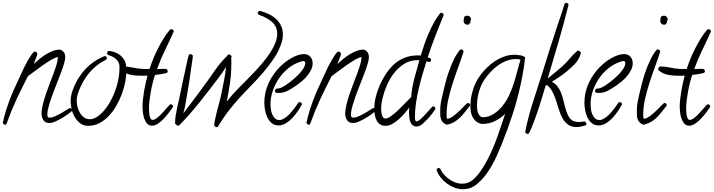

<svg xmlns="http://www.w3.org/2000/svg" viewBox="-30 -866 5178 1393"><path d="M492.2 -65.4Q492.2 -59.6 487.3 -56.6Q476.6 -47.9 461.9 -37.1Q447.3 -26.4 430.7 -16.1Q414.1 -5.9 397.9 2.9Q381.8 11.7 369.1 16.6Q346.7 26.4 327.1 26.4Q297.9 26.4 284.7 5.4Q271.5 -15.6 271.5 -41Q271.5 -71.3 281.2 -109.9Q291 -148.4 304.7 -188.5Q318.4 -228.5 333.5 -267.1Q348.6 -305.7 359.4 -335Q370.1 -363.3 378.9 -392.1Q387.7 -420.9 390.6 -452.1Q373 -450.2 342.8 -432.6Q312.5 -415 279.8 -392.1Q247.1 -369.1 217.8 -346.7Q188.5 -324.2 171.9 -312.5L136.7 -242.2Q113.3 -196.3 92.3 -150.9Q71.3 -105.5 51.8 -58.6Q43 -36.1 35.2 -13.7Q27.3 8.8 17.6 31.2Q14.6 39.1 6.8 39.1Q2.9 39.1 -3.4 34.2Q-9.8 29.3 -9.8 25.4Q-9.8 24.4 -8.3 19Q-6.8 13.7 -5.4 6.8Q-3.9 0 -2.4 -5.9Q-1 -11.7 -1 -13.7Q15.6 -78.1 39.6 -140.6Q63.5 -203.1 92.8 -263.7Q106.4 -292 119.1 -320.8Q131.8 -349.6 145.5 -377.9Q151.4 -388.7 159.7 -404.3Q168 -419.9 177.2 -436Q186.5 -452.1 196.3 -466.3Q206.1 -480.5 214.8 -488.3Q218.8 -492.2 223.6 -492.2Q227.5 -492.2 234.4 -486.8Q241.2 -481.4 241.2 -476.6Q241.2 -473.6 237.8 -462.9Q234.4 -452.1 229.5 -439.9Q224.6 -427.7 220.2 -416.5Q215.8 -405.3 214.8 -401.4Q231.4 -417 253.4 -435.5Q275.4 -454.1 300.3 -469.7Q325.2 -485.4 351.6 -495.6Q377.9 -505.9 401.4 -505.9Q415 -505.9 427.2 -493.7Q439.5 -481.4 441.4 -467.8Q443.4 -458 443.4 -453.1Q443.4 -436.5 437 -412.6Q430.7 -388.7 424.8 -372.1Q415 -343.8 396.5 -297.4Q377.9 -251 359.4 -202.1Q340.8 -153.3 327.1 -108.4Q313.5 -63.5 313.5 -38.1Q313.5 -27.3 315.4 -20Q317.4 -12.7 330.1 -12.7Q347.7 -12.7 371.6 -23.4Q395.5 -34.2 418 -47.4Q440.4 -60.5 457 -71.3Q473.6 -82 477.5 -82Q483.4 -82 487.8 -76.7Q492.2 -71.3 492.2 -65.4Z M886.7 -351.6Q886.7 -314.5 878.4 -270.5Q870.1 -226.6 853.5 -182.6Q836.9 -138.7 813 -97.2Q789.1 -55.7 758.3 -23.4Q727.5 8.8 689.9 27.8Q652.3 46.9 609.4 46.9Q577.1 46.9 553.7 29.8Q530.3 12.7 514.2 -13.7Q498 -40 490.2 -70.8Q482.4 -101.6 482.4 -128.9Q482.4 -161.1 491.2 -192.4Q518.6 -282.2 579.1 -352.5Q639.6 -422.9 726.6 -458Q728.5 -459 731.4 -459Q738.3 -459 741.7 -454.1Q745.1 -449.2 745.1 -443.4Q745.1 -436.5 737.3 -431.6Q723.6 -423.8 710 -416.5Q696.3 -409.2 682.6 -398.4Q628.9 -359.4 590.8 -301.8Q552.7 -244.1 533.2 -180.7Q526.4 -160.2 526.4 -134.8Q526.4 -114.3 532.2 -90.8Q538.1 -67.4 549.8 -47.4Q561.5 -27.3 579.6 -14.2Q597.7 -1 622.1 -1Q637.7 -1 651.9 -6.8Q666 -12.7 678.7 -21.5Q715.8 -47.9 745.1 -89.8Q774.4 -131.8 794.9 -180.2Q815.4 -228.5 826.2 -278.8Q836.9 -329.1 836.9 -374V-385.7Q835 -411.1 819.8 -428.7Q804.7 -446.3 782.2 -457Q775.4 -460 769 -461.9Q762.7 -463.9 756.8 -466.8Q747.1 -470.7 747.1 -480.5Q747.1 -487.3 751 -492.2Q754.9 -497.1 761.7 -496.1H762.7Q784.2 -494.1 805.2 -486.3Q826.2 -478.5 842.8 -464.8Q859.4 -451.2 870.6 -432.6Q881.8 -414.1 884.8 -390.6Q886.7 -380.9 886.7 -371.6Q886.7 -362.3 886.7 -351.6Z M1230.5 -639.6Q1230.5 -637.7 1230 -636.7Q1229.5 -635.7 1229.5 -634.8Q1199.2 -567.4 1167 -501.5Q1134.8 -435.5 1109.4 -365.2Q1120.1 -365.2 1129.9 -365.7Q1139.6 -366.2 1150.4 -366.2Q1155.3 -366.2 1161.6 -366.7Q1168 -367.2 1173.3 -365.7Q1178.7 -364.3 1182.6 -360.8Q1186.5 -357.4 1186.5 -349.6Q1186.5 -339.8 1178.7 -336.9Q1171.9 -335 1160.6 -332.5Q1149.4 -330.1 1137.2 -328.1Q1125 -326.2 1113.8 -324.7Q1102.5 -323.2 1094.7 -322.3Q1085.9 -296.9 1078.1 -266.1Q1070.3 -235.4 1064.5 -202.6Q1058.6 -169.9 1054.7 -138.2Q1050.8 -106.4 1050.8 -80.1Q1050.8 -73.2 1051.3 -59.1Q1051.8 -44.9 1054.2 -31.2Q1056.6 -17.6 1062 -6.8Q1067.4 3.9 1077.1 3.9Q1090.8 3.9 1108.4 -9.8Q1126 -23.4 1143.1 -41.5Q1160.2 -59.6 1175.3 -77.6Q1190.4 -95.7 1200.2 -105.5Q1204.1 -109.4 1209 -109.4Q1214.8 -109.4 1220.2 -104.5Q1225.6 -99.6 1225.6 -93.8Q1225.6 -90.8 1222.7 -86.9Q1211.9 -71.3 1194.8 -48.3Q1177.7 -25.4 1157.7 -4.4Q1137.7 16.6 1115.7 31.2Q1093.8 45.9 1073.2 45.9Q1050.8 45.9 1037.1 30.3Q1023.4 14.6 1016.1 -7.3Q1008.8 -29.3 1006.3 -53.2Q1003.9 -77.1 1003.9 -93.8Q1003.9 -117.2 1007.3 -146.5Q1010.7 -175.8 1015.6 -206.1Q1020.5 -236.3 1027.3 -265.1Q1034.2 -293.9 1040 -317.4Q1032.2 -317.4 1024.9 -316.9Q1017.6 -316.4 1009.8 -316.4Q989.3 -316.4 967.8 -317.4Q946.3 -318.4 925.8 -321.8Q905.3 -325.2 885.7 -333.5Q866.2 -341.8 850.6 -356.4Q846.7 -359.4 846.7 -365.2Q846.7 -367.2 852.5 -375.5Q858.4 -383.8 860.4 -383.8Q896.5 -383.8 931.6 -376Q966.8 -368.2 1002.9 -366.2Q1014.6 -365.2 1026.9 -365.2Q1039.1 -365.2 1051.8 -365.2H1054.7Q1065.4 -398.4 1081.1 -437.5Q1096.7 -476.6 1116.2 -514.6Q1135.7 -552.7 1157.7 -588.4Q1179.7 -624 1203.1 -650.4Q1209 -654.3 1212.9 -654.3Q1218.8 -654.3 1224.6 -649.9Q1230.5 -645.5 1230.5 -639.6Z M2022.5 -614.3Q2022.5 -587.9 2014.6 -561.5Q1997.1 -502 1960.4 -446.8Q1923.8 -391.6 1878.9 -339.4Q1834 -287.1 1786.1 -238.8Q1738.3 -190.4 1697.3 -144.5Q1658.2 -100.6 1623 -54.7Q1587.9 -8.8 1557.6 42Q1554.7 46.9 1551.8 51.8Q1548.8 56.6 1542 56.6Q1538.1 56.6 1531.2 51.8Q1524.4 46.9 1524.4 43Q1524.4 28.3 1528.8 8.8Q1533.2 -10.7 1536.1 -24.4Q1544.9 -65.4 1556.6 -105.5Q1568.4 -145.5 1576.2 -186.5Q1586.9 -235.4 1595.7 -283.2Q1604.5 -331.1 1610.4 -380.9Q1583 -336.9 1551.8 -296.4Q1520.5 -255.9 1489.3 -214.8Q1451.2 -165 1411.6 -116.2Q1372.1 -67.4 1330.1 -20.5Q1315.4 -3.9 1300.8 11.7Q1286.1 27.3 1270.5 43Q1267.6 45.9 1262.7 45.9Q1257.8 45.9 1249 39.6Q1240.2 33.2 1240.2 28.3Q1240.2 1 1244.6 -27.3Q1249 -55.7 1255.4 -85Q1261.7 -114.3 1268.6 -142.6Q1275.4 -170.9 1280.3 -198.2Q1290 -244.1 1299.3 -289.1Q1308.6 -334 1319.3 -379.9Q1324.2 -401.4 1328.6 -423.3Q1333 -445.3 1339.8 -465.8Q1342.8 -473.6 1351.6 -473.6Q1355.5 -473.6 1362.3 -469.2Q1369.1 -464.8 1369.1 -460.9Q1369.1 -454.1 1367.7 -443.8Q1366.2 -433.6 1364.7 -422.4Q1363.3 -411.1 1361.3 -400.4Q1359.4 -389.6 1358.4 -381.8Q1352.5 -333 1344.7 -285.2Q1336.9 -237.3 1329.1 -189.5Q1322.3 -152.3 1316.4 -115.7Q1310.5 -79.1 1299.8 -43Q1337.9 -92.8 1375.5 -143.1Q1413.1 -193.4 1450.2 -244.1Q1491.2 -299.8 1529.8 -356Q1568.4 -412.1 1618.2 -460.9Q1622.1 -470.7 1632.8 -470.7Q1637.7 -470.7 1642.1 -467.8Q1646.5 -464.8 1646.5 -460Q1647.5 -460 1647.5 -460.4Q1647.5 -460.9 1648.4 -460.9Q1649.4 -460.9 1649.9 -458.5Q1650.4 -456.1 1650.4 -454.1Q1650.4 -452.1 1649.4 -450.2Q1648.4 -448.2 1647.5 -446.3Q1648.4 -435.5 1648.4 -424.3Q1648.4 -413.1 1648.4 -401.4Q1648.4 -332 1638.7 -264.6Q1628.9 -197.3 1615.2 -128.9Q1634.8 -154.3 1655.8 -178.2Q1676.8 -202.1 1699.2 -224.6Q1720.7 -247.1 1750.5 -276.4Q1780.3 -305.7 1811.5 -338.9Q1842.8 -372.1 1873 -407.7Q1903.3 -443.4 1927.7 -480Q1952.1 -516.6 1966.8 -552.7Q1981.4 -588.9 1981.4 -621.1Q1981.4 -661.1 1959 -690.4Q1943.4 -710 1921.4 -723.6Q1899.4 -737.3 1877 -748Q1869.1 -751 1861.8 -753.4Q1854.5 -755.9 1848.6 -758.8Q1839.8 -762.7 1839.8 -771.5Q1839.8 -776.4 1844.7 -781.7Q1849.6 -787.1 1854.5 -787.1H1856.4Q1888.7 -778.3 1918.9 -764.2Q1949.2 -750 1972.2 -729Q1995.1 -708 2008.8 -679.7Q2022.5 -651.4 2022.5 -614.3Z M2238.3 -407.2Q2238.3 -382.8 2226.6 -358.9Q2214.8 -335 2196.8 -313.5Q2178.7 -292 2157.2 -274.4Q2135.7 -256.8 2117.2 -244.1Q2088.9 -224.6 2058.1 -208Q2027.3 -191.4 1991.2 -191.4Q1983.4 -191.4 1974.1 -193.4Q1964.8 -195.3 1964.8 -206.1Q1964.8 -219.7 1977.5 -222.7Q1980.5 -223.6 1984.4 -223.6Q1988.3 -223.6 1992.2 -224.6Q2002.9 -226.6 2013.2 -231.4Q2023.4 -236.3 2034.2 -242.2Q2050.8 -252.9 2076.2 -272.5Q2101.6 -292 2126 -315.4Q2150.4 -338.9 2167.5 -363.3Q2184.6 -387.7 2184.6 -409.2Q2184.6 -422.9 2169.9 -422.9Q2164.1 -422.9 2158.2 -420.9Q2152.3 -418.9 2146.5 -417Q2099.6 -401.4 2060.5 -369.6Q2021.5 -337.9 1993.2 -295.9Q1964.8 -253.9 1948.7 -206.1Q1932.6 -158.2 1932.6 -110.4Q1932.6 -94.7 1935.1 -74.7Q1937.5 -54.7 1944.8 -37.1Q1952.1 -19.5 1964.8 -7.3Q1977.5 4.9 1998 4.9Q2005.9 4.9 2012.7 2.4Q2019.5 0 2026.4 -3.9Q2052.7 -18.6 2075.2 -43.5Q2097.7 -68.4 2115.2 -93.8Q2120.1 -99.6 2124.5 -106.4Q2128.9 -113.3 2133.8 -120.1Q2136.7 -125 2143.6 -125Q2149.4 -125 2154.8 -121.1Q2160.2 -117.2 2160.2 -110.4Q2160.2 -108.4 2158.2 -104.5Q2146.5 -83 2128.9 -57.1Q2111.3 -31.2 2089.8 -8.8Q2068.4 13.7 2043.5 28.8Q2018.6 43.9 1991.2 43.9Q1960.9 43.9 1940.9 26.9Q1920.9 9.8 1909.2 -15.1Q1897.5 -40 1892.6 -68.8Q1887.7 -97.7 1887.7 -121.1Q1887.7 -195.3 1918.9 -263.2Q1950.2 -331.1 2002.9 -382.8Q2018.6 -398.4 2039.1 -414.6Q2059.6 -430.7 2082.5 -443.8Q2105.5 -457 2129.4 -465.3Q2153.3 -473.6 2175.8 -473.6Q2204.1 -473.6 2221.2 -454.6Q2238.3 -435.5 2238.3 -407.2Z M2695.3 -65.4Q2695.3 -59.6 2690.4 -56.6Q2679.7 -47.9 2665 -37.1Q2650.4 -26.4 2633.8 -16.1Q2617.2 -5.9 2601.1 2.9Q2585 11.7 2572.3 16.6Q2549.8 26.4 2530.3 26.4Q2501 26.4 2487.8 5.4Q2474.6 -15.6 2474.6 -41Q2474.6 -71.3 2484.4 -109.9Q2494.1 -148.4 2507.8 -188.5Q2521.5 -228.5 2536.6 -267.1Q2551.8 -305.7 2562.5 -335Q2573.2 -363.3 2582 -392.1Q2590.8 -420.9 2593.8 -452.1Q2576.2 -450.2 2545.9 -432.6Q2515.6 -415 2482.9 -392.1Q2450.2 -369.1 2420.9 -346.7Q2391.6 -324.2 2375 -312.5L2339.8 -242.2Q2316.4 -196.3 2295.4 -150.9Q2274.4 -105.5 2254.9 -58.6Q2246.1 -36.1 2238.3 -13.7Q2230.5 8.8 2220.7 31.2Q2217.8 39.1 2210 39.1Q2206.1 39.1 2199.7 34.2Q2193.4 29.3 2193.4 25.4Q2193.4 24.4 2194.8 19Q2196.3 13.7 2197.8 6.8Q2199.2 0 2200.7 -5.9Q2202.1 -11.7 2202.1 -13.7Q2218.8 -78.1 2242.7 -140.6Q2266.6 -203.1 2295.9 -263.7Q2309.6 -292 2322.3 -320.8Q2335 -349.6 2348.6 -377.9Q2354.5 -388.7 2362.8 -404.3Q2371.1 -419.9 2380.4 -436Q2389.6 -452.1 2399.4 -466.3Q2409.2 -480.5 2418 -488.3Q2421.9 -492.2 2426.8 -492.2Q2430.7 -492.2 2437.5 -486.8Q2444.3 -481.4 2444.3 -476.6Q2444.3 -473.6 2440.9 -462.9Q2437.5 -452.1 2432.6 -439.9Q2427.7 -427.7 2423.3 -416.5Q2418.9 -405.3 2418 -401.4Q2434.6 -417 2456.5 -435.5Q2478.5 -454.1 2503.4 -469.7Q2528.3 -485.4 2554.7 -495.6Q2581.1 -505.9 2604.5 -505.9Q2618.2 -505.9 2630.4 -493.7Q2642.6 -481.4 2644.5 -467.8Q2646.5 -458 2646.5 -453.1Q2646.5 -436.5 2640.1 -412.6Q2633.8 -388.7 2627.9 -372.1Q2618.2 -343.8 2599.6 -297.4Q2581.1 -251 2562.5 -202.1Q2543.9 -153.3 2530.3 -108.4Q2516.6 -63.5 2516.6 -38.1Q2516.6 -27.3 2518.6 -20Q2520.5 -12.7 2533.2 -12.7Q2550.8 -12.7 2574.7 -23.4Q2598.6 -34.2 2621.1 -47.4Q2643.6 -60.5 2660.2 -71.3Q2676.8 -82 2680.7 -82Q2686.5 -82 2690.9 -76.7Q2695.3 -71.3 2695.3 -65.4Z M3188.5 -757.8Q3188.5 -754.9 3187.5 -752.9Q3156.2 -677.7 3127.4 -603Q3098.6 -528.3 3073.2 -450.2Q3080.1 -448.2 3088.9 -444.3Q3097.7 -440.4 3097.7 -432.6Q3097.7 -425.8 3093.8 -420.9Q3089.8 -416 3083 -416Q3079.1 -416 3073.7 -418Q3068.4 -419.9 3064.5 -421.9Q3049.8 -377 3035.2 -326.2Q3020.5 -275.4 3008.3 -223.6Q2996.1 -171.9 2988.3 -120.6Q2980.5 -69.3 2980.5 -22.5Q2980.5 -18.6 2980.5 -12.2Q2980.5 -5.9 2981.4 0Q2982.4 5.9 2984.9 10.3Q2987.3 14.6 2993.2 14.6Q3002 14.6 3018.1 1Q3034.2 -12.7 3050.8 -30.8Q3067.4 -48.8 3082.5 -65.9Q3097.7 -83 3104.5 -89.8Q3107.4 -94.7 3113.3 -94.7Q3119.1 -94.7 3124 -89.8Q3128.9 -85 3128.9 -79.1Q3128.9 -74.2 3127 -72.3Q3107.4 -42 3084 -15.6Q3060.5 10.7 3034.2 34.2Q3014.6 51.8 2992.2 51.8Q2972.7 51.8 2961.9 41Q2951.2 30.3 2945.8 15.1Q2940.4 0 2939 -17.6Q2937.5 -35.2 2937.5 -49.8Q2937.5 -59.6 2938 -68.8Q2938.5 -78.1 2939.5 -86.9Q2926.8 -68.4 2907.2 -45.4Q2887.7 -22.5 2864.7 -2Q2841.8 18.6 2816.9 32.7Q2792 46.9 2767.6 46.9Q2742.2 46.9 2726.1 35.2Q2710 23.4 2701.2 5.4Q2692.4 -12.7 2689 -34.2Q2685.5 -55.7 2685.5 -75.2Q2685.5 -117.2 2695.8 -160.6Q2706.1 -204.1 2724.1 -245.6Q2742.2 -287.1 2766.6 -324.7Q2791 -362.3 2820.3 -391.6Q2854.5 -425.8 2900.4 -444.8Q2946.3 -463.9 2996.1 -463.9Q3002.9 -463.9 3009.3 -463.9Q3015.6 -463.9 3022.5 -462.9Q3033.2 -499 3047.4 -540Q3061.5 -581.1 3079.1 -622.1Q3096.7 -663.1 3117.7 -701.2Q3138.7 -739.3 3162.1 -768.6Q3165 -773.4 3171.9 -773.4Q3177.7 -773.4 3183.1 -769Q3188.5 -764.6 3188.5 -757.8ZM3012.7 -429.7H3004.9Q2947.3 -430.7 2902.8 -402.8Q2858.4 -375 2825.7 -331.5Q2793 -288.1 2772 -235.4Q2751 -182.6 2741.2 -133.8Q2735.4 -108.4 2735.4 -83Q2735.4 -75.2 2735.8 -62Q2736.3 -48.8 2739.7 -36.1Q2743.2 -23.4 2749.5 -14.6Q2755.9 -5.9 2767.6 -5.9Q2783.2 -5.9 2809.1 -24.9Q2835 -43.9 2861.8 -69.8Q2888.7 -95.7 2913.1 -121.1Q2937.5 -146.5 2949.2 -158.2Q2951.2 -160.2 2953.1 -160.2Q2958 -228.5 2976.1 -296.4Q2994.1 -364.3 3012.7 -429.7Z M3387.7 -727.5Q3387.7 -721.7 3382.8 -713.9L3381.8 -710.9Q3383.8 -705.1 3383.8 -702.1Q3377 -697.3 3374 -691.9Q3371.1 -686.5 3360.4 -686.5Q3351.6 -686.5 3342.8 -693.8Q3334 -701.2 3334 -711.9Q3334 -729.5 3337.4 -740.7Q3340.8 -752 3363.3 -752Q3372.1 -752 3379.9 -744.1Q3387.7 -736.3 3387.7 -727.5ZM3380.9 -104.5Q3380.9 -99.6 3377.9 -96.7Q3359.4 -74.2 3342.3 -52.2Q3325.2 -30.3 3306.2 -11.7Q3287.1 6.8 3263.7 20Q3240.2 33.2 3210 39.1Q3183.6 27.3 3173.8 8.3Q3164.1 -10.7 3164.1 -38.1V-73.2Q3164.1 -98.6 3169.4 -126Q3174.8 -153.3 3180.7 -178.7Q3189.5 -216.8 3200.7 -260.7Q3211.9 -304.7 3227.1 -348.1Q3242.2 -391.6 3261.7 -432.1Q3281.2 -472.7 3305.7 -502.9Q3310.5 -507.8 3315.4 -507.8Q3321.3 -507.8 3327.1 -503.4Q3333 -499 3333 -492.2V-490.2Q3316.4 -438.5 3295.4 -381.3Q3274.4 -324.2 3255.4 -265.1Q3236.3 -206.1 3223.1 -147.5Q3210 -88.9 3210 -34.2Q3210 -28.3 3210.4 -17.6Q3210.9 -6.8 3216.8 -3.9Q3238.3 -7.8 3262.2 -26.4Q3286.1 -44.9 3307.1 -65.4Q3328.1 -85.9 3343.8 -102.5Q3359.4 -119.1 3365.2 -119.1Q3370.1 -119.1 3375.5 -114.3Q3380.9 -109.4 3380.9 -104.5Z M3780.3 -445.3Q3780.3 -443.4 3778.3 -439.5Q3776.4 -422.9 3774.9 -407.7Q3773.4 -392.6 3770.5 -377Q3765.6 -344.7 3759.8 -313.5Q3753.9 -282.2 3747.1 -251Q3722.7 -138.7 3687 -30.3Q3651.4 78.1 3608.4 184.6Q3592.8 222.7 3575.7 261.2Q3558.6 299.8 3537.6 336.4Q3516.6 373 3491.2 406.2Q3465.8 439.5 3433.6 466.8Q3388.7 506.8 3330.1 506.8Q3298.8 506.8 3269.5 496.1Q3240.2 485.4 3214.8 467.3Q3189.5 449.2 3169.4 424.3Q3149.4 399.4 3138.7 371.1Q3137.7 370.1 3137.7 366.2Q3137.7 360.4 3142.6 356.4Q3147.5 352.5 3153.3 352.5Q3160.2 352.5 3165 359.4Q3169.9 368.2 3174.3 377Q3178.7 385.7 3185.5 393.6Q3210.9 424.8 3247.6 445.8Q3284.2 466.8 3324.2 466.8Q3370.1 466.8 3405.3 434.6Q3432.6 410.2 3457 375Q3481.4 339.8 3503.4 298.8Q3525.4 257.8 3544.4 212.9Q3563.5 168 3579.6 123.5Q3595.7 79.1 3609.4 37.1Q3623 -4.9 3634.8 -40Q3599.6 -5.9 3558.6 13.7Q3517.6 33.2 3467.8 33.2Q3466.8 33.2 3464.8 33.2Q3462.9 33.2 3461.9 32.2Q3439.5 27.3 3424.3 14.6Q3409.2 2 3399.9 -15.1Q3390.6 -32.2 3386.7 -52.2Q3382.8 -72.3 3382.8 -92.8Q3382.8 -151.4 3399.9 -209Q3417 -266.6 3451.2 -315.4Q3472.7 -344.7 3500 -372.6Q3527.3 -400.4 3559.6 -421.4Q3591.8 -442.4 3627.9 -455.6Q3664.1 -468.8 3702.1 -468.8Q3708 -468.8 3720.7 -467.8Q3733.4 -466.8 3746.6 -464.4Q3759.8 -461.9 3770 -457Q3780.3 -452.1 3780.3 -445.3ZM3746.1 -433.6Q3731.4 -437.5 3712.9 -437.5Q3678.7 -437.5 3645.5 -424.8Q3612.3 -412.1 3583 -391.1Q3553.7 -370.1 3529.3 -343.8Q3504.9 -317.4 3486.3 -291Q3459 -250 3444.8 -200.2Q3430.7 -150.4 3430.7 -100.6Q3430.7 -89.8 3432.1 -75.2Q3433.6 -60.5 3438 -47.4Q3442.4 -34.2 3451.7 -24.9Q3460.9 -15.6 3475.6 -15.6Q3505.9 -15.6 3534.7 -30.3Q3563.5 -44.9 3587.9 -67.4Q3612.3 -89.8 3631.3 -117.7Q3650.4 -145.5 3662.1 -170.9Q3691.4 -234.4 3709.5 -300.8Q3727.5 -367.2 3746.1 -433.6Z M4224.6 33.2Q4224.6 41 4217.8 43.9Q4203.1 48.8 4186 52.2Q4168.9 55.7 4153.3 55.7Q4115.2 55.7 4091.3 38.1Q4067.4 20.5 4051.8 -6.8Q4036.1 -34.2 4025.9 -68.4Q4015.6 -102.5 4004.4 -136.7Q3993.2 -170.9 3977.5 -201.2Q3961.9 -231.4 3936.5 -250L3928.7 -245.1Q3909.2 -179.7 3889.6 -115.7Q3870.1 -51.8 3845.7 11.7Q3837.9 31.2 3828.6 55.7Q3819.3 80.1 3808.6 98.6Q3805.7 105.5 3796.9 105.5Q3792 105.5 3786.1 101.1Q3780.3 96.7 3780.3 90.8Q3780.3 89.8 3781.7 84Q3783.2 78.1 3784.7 70.8Q3786.1 63.5 3787.6 57.1Q3789.1 50.8 3789.1 48.8Q3811.5 -49.8 3842.8 -144.5Q3874 -239.3 3904.3 -335.9Q3957 -506.8 4012.7 -675.8Q4022.5 -704.1 4031.7 -732.4Q4041 -760.7 4050.8 -789.1Q4054.7 -800.8 4058.1 -813.5Q4061.5 -826.2 4066.4 -837.9Q4071.3 -845.7 4078.1 -845.7Q4083 -845.7 4088.9 -841.3Q4094.7 -836.9 4094.7 -831.1V-830.1Q4060.5 -694.3 4022 -562Q3983.4 -429.7 3943.4 -295.9Q3970.7 -318.4 3998 -340.8Q4025.4 -363.3 4051.8 -386.7Q4080.1 -412.1 4105 -442.9Q4129.9 -473.6 4158.2 -496.1Q4160.2 -497.1 4162.1 -498Q4164.1 -499 4166 -499Q4168.9 -499 4176.8 -492.7Q4184.6 -486.3 4184.6 -483.4Q4184.6 -481.4 4181.6 -472.2Q4178.7 -462.9 4177.7 -460Q4164.1 -425.8 4138.2 -399.4Q4112.3 -373 4084 -349.6Q4058.6 -328.1 4030.3 -309.1Q4002 -290 3973.6 -272.5Q3998 -260.7 4013.7 -240.2Q4029.3 -219.7 4039.6 -194.8Q4049.8 -169.9 4056.6 -142.1Q4063.5 -114.3 4070.3 -87.9Q4077.1 -61.5 4086.4 -39.1Q4095.7 -16.6 4111.3 -1Q4123 10.7 4138.7 15.1Q4154.3 19.5 4170.9 19.5Q4181.6 19.5 4191.4 17.6Q4201.2 15.6 4210.9 15.6Q4214.8 15.6 4219.7 22.5Q4224.6 29.3 4224.6 33.2Z M4560.5 -407.2Q4560.5 -382.8 4548.8 -358.9Q4537.1 -335 4519 -313.5Q4501 -292 4479.5 -274.4Q4458 -256.8 4439.5 -244.1Q4411.1 -224.6 4380.4 -208Q4349.6 -191.4 4313.5 -191.4Q4305.7 -191.4 4296.4 -193.4Q4287.1 -195.3 4287.1 -206.1Q4287.1 -219.7 4299.8 -222.7Q4302.7 -223.6 4306.6 -223.6Q4310.5 -223.6 4314.5 -224.6Q4325.2 -226.6 4335.4 -231.4Q4345.7 -236.3 4356.4 -242.2Q4373 -252.9 4398.4 -272.5Q4423.8 -292 4448.2 -315.4Q4472.7 -338.9 4489.7 -363.3Q4506.8 -387.7 4506.8 -409.2Q4506.8 -422.9 4492.2 -422.9Q4486.3 -422.9 4480.5 -420.9Q4474.6 -418.9 4468.8 -417Q4421.9 -401.4 4382.8 -369.6Q4343.8 -337.9 4315.4 -295.9Q4287.1 -253.9 4271 -206.1Q4254.9 -158.2 4254.9 -110.4Q4254.9 -94.7 4257.3 -74.7Q4259.8 -54.7 4267.1 -37.1Q4274.4 -19.5 4287.1 -7.3Q4299.8 4.9 4320.3 4.9Q4328.1 4.9 4335 2.4Q4341.8 0 4348.6 -3.9Q4375 -18.6 4397.5 -43.5Q4419.9 -68.4 4437.5 -93.8Q4442.4 -99.6 4446.8 -106.4Q4451.2 -113.3 4456.1 -120.1Q4459 -125 4465.8 -125Q4471.7 -125 4477.1 -121.1Q4482.4 -117.2 4482.4 -110.4Q4482.4 -108.4 4480.5 -104.5Q4468.8 -83 4451.2 -57.1Q4433.6 -31.2 4412.1 -8.8Q4390.6 13.7 4365.7 28.8Q4340.8 43.9 4313.5 43.9Q4283.2 43.9 4263.2 26.9Q4243.2 9.8 4231.4 -15.1Q4219.7 -40 4214.8 -68.8Q4210 -97.7 4210 -121.1Q4210 -195.3 4241.2 -263.2Q4272.5 -331.1 4325.2 -382.8Q4340.8 -398.4 4361.3 -414.6Q4381.8 -430.7 4404.8 -443.8Q4427.7 -457 4451.7 -465.3Q4475.6 -473.6 4498 -473.6Q4526.4 -473.6 4543.5 -454.6Q4560.5 -435.5 4560.5 -407.2Z M4814.5 -727.5Q4814.5 -721.7 4809.6 -713.9L4808.6 -710.9Q4810.5 -705.1 4810.5 -702.1Q4803.7 -697.3 4800.8 -691.9Q4797.9 -686.5 4787.1 -686.5Q4778.3 -686.5 4769.5 -693.8Q4760.7 -701.2 4760.7 -711.9Q4760.7 -729.5 4764.2 -740.7Q4767.6 -752 4790 -752Q4798.8 -752 4806.6 -744.1Q4814.5 -736.3 4814.5 -727.5ZM4807.6 -104.5Q4807.6 -99.6 4804.7 -96.7Q4786.1 -74.2 4769 -52.2Q4752 -30.3 4732.9 -11.7Q4713.9 6.8 4690.4 20Q4667 33.2 4636.7 39.1Q4610.4 27.3 4600.6 8.3Q4590.8 -10.7 4590.8 -38.1V-73.2Q4590.8 -98.6 4596.2 -126Q4601.6 -153.3 4607.4 -178.7Q4616.2 -216.8 4627.4 -260.7Q4638.7 -304.7 4653.8 -348.1Q4668.9 -391.6 4688.5 -432.1Q4708 -472.7 4732.4 -502.9Q4737.3 -507.8 4742.2 -507.8Q4748 -507.8 4753.9 -503.4Q4759.8 -499 4759.8 -492.2V-490.2Q4743.2 -438.5 4722.2 -381.3Q4701.2 -324.2 4682.1 -265.1Q4663.1 -206.1 4649.9 -147.5Q4636.7 -88.9 4636.7 -34.2Q4636.7 -28.3 4637.2 -17.6Q4637.7 -6.8 4643.6 -3.9Q4665 -7.8 4689 -26.4Q4712.9 -44.9 4733.9 -65.4Q4754.9 -85.9 4770.5 -102.5Q4786.1 -119.1 4792 -119.1Q4796.9 -119.1 4802.2 -114.3Q4807.6 -109.4 4807.6 -104.5Z M5127.9 -639.6Q5127.9 -637.7 5127.4 -636.7Q5127 -635.7 5127 -634.8Q5096.7 -567.4 5064.5 -501.5Q5032.2 -435.5 5006.8 -365.2Q5017.6 -365.2 5027.3 -365.7Q5037.1 -366.2 5047.9 -366.2Q5052.7 -366.2 5059.1 -366.7Q5065.4 -367.2 5070.8 -365.7Q5076.2 -364.3 5080.1 -360.8Q5084 -357.4 5084 -349.6Q5084 -339.8 5076.2 -336.9Q5069.3 -335 5058.1 -332.5Q5046.9 -330.1 5034.7 -328.1Q5022.5 -326.2 5011.2 -324.7Q5000 -323.2 4992.2 -322.3Q4983.4 -296.9 4975.6 -266.1Q4967.8 -235.4 4961.9 -202.6Q4956.1 -169.9 4952.1 -138.2Q4948.2 -106.4 4948.2 -80.1Q4948.2 -73.2 4948.7 -59.1Q4949.2 -44.9 4951.7 -31.2Q4954.1 -17.6 4959.5 -6.8Q4964.8 3.9 4974.6 3.9Q4988.3 3.9 5005.9 -9.8Q5023.4 -23.4 5040.5 -41.5Q5057.6 -59.6 5072.8 -77.6Q5087.9 -95.7 5097.7 -105.5Q5101.6 -109.4 5106.4 -109.4Q5112.3 -109.4 5117.7 -104.5Q5123 -99.6 5123 -93.8Q5123 -90.8 5120.1 -86.9Q5109.4 -71.3 5092.3 -48.3Q5075.2 -25.4 5055.2 -4.4Q5035.2 16.6 5013.2 31.2Q4991.2 45.9 4970.7 45.9Q4948.2 45.9 4934.6 30.3Q4920.9 14.6 4913.6 -7.3Q4906.2 -29.3 4903.8 -53.2Q4901.4 -77.1 4901.4 -93.8Q4901.4 -117.2 4904.8 -146.5Q4908.2 -175.8 4913.1 -206.1Q4918 -236.3 4924.8 -265.1Q4931.6 -293.9 4937.5 -317.4Q4929.7 -317.4 4922.4 -316.9Q4915 -316.4 4907.2 -316.4Q4886.7 -316.4 4865.2 -317.4Q4843.8 -318.4 4823.2 -321.8Q4802.7 -325.2 4783.2 -333.5Q4763.7 -341.8 4748 -356.4Q4744.1 -359.4 4744.1 -365.2Q4744.1 -367.2 4750 -375.5Q4755.9 -383.8 4757.8 -383.8Q4793.9 -383.8 4829.1 -376Q4864.3 -368.2 4900.4 -366.2Q4912.1 -365.2 4924.3 -365.2Q4936.5 -365.2 4949.2 -365.2H4952.1Q4962.9 -398.4 4978.5 -437.5Q4994.1 -476.6 5013.7 -514.6Q5033.2 -552.7 5055.2 -588.4Q5077.1 -624 5100.6 -650.4Q5106.4 -654.3 5110.4 -654.3Q5116.2 -654.3 5122.1 -649.9Q5127.9 -645.5 5127.9 -639.6Z"/></svg>

Font: Calligraffitti
Style: Regular
Weight: 400
Designer: Dathan Boardman
Foundry: Open Window
Version: Version 1.002